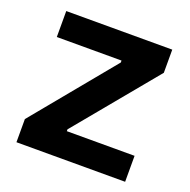

<svg xmlns="http://www.w3.org/2000/svg" viewBox="-100 -626 715 723"><g transform="rotate(20 257.0 -264.0)"><path d="M471.2 -528.3H46.4V-424.3H305.7V-416.5L39.1 -92.8V0H474.6V-104H203.1V-111.3L471.2 -435.5Z"/></g></svg>

Font: Wand UI Pro Bold
Style: Regular
Weight: 700
Designer: Andreas Faust
Version: Version 1.003;FEAKit 1.0